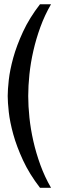

<svg xmlns="http://www.w3.org/2000/svg" viewBox="-20 -764 290 900"><path d="M16.1 -314Q16.1 -342.8 21.2 -389.4Q26.4 -436 42.2 -493.4Q58.1 -550.8 87.9 -615.2Q117.7 -679.7 167.5 -744.1H219.2Q189.5 -692.9 169.2 -637Q148.9 -581.1 136.2 -525.1Q123.5 -469.2 117.9 -415.3Q112.3 -361.3 112.3 -314Q112.3 -267.1 117.9 -213.1Q123.5 -159.2 136.2 -103Q148.9 -46.9 169.2 9Q189.5 64.9 219.2 116.2H167.5Q117.7 51.8 87.9 -12.7Q58.1 -77.1 42.2 -134.5Q26.4 -191.9 21.2 -238.5Q16.1 -285.2 16.1 -314Z"/></svg>

Font: Federov2
Style: Regular
Weight: 400
Designer: Olexa M. Volochay | Cyreal.org
Foundry: Olexa M. Volochay | Cyreal.org
Version: Version 1.000